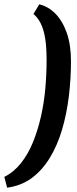

<svg xmlns="http://www.w3.org/2000/svg" viewBox="-85 -719 355 890"><path d="M97 -699Q139 -689 172 -655.5Q205 -622 224.5 -566.5Q244 -511 244 -436Q244 -353 234 -271.5Q224 -190 202.5 -117.5Q181 -45 146 12.5Q111 70 62.5 106Q14 142 -52 151L-65 101Q-21 79 12 37.5Q45 -4 67.5 -59Q90 -114 104.5 -177.5Q119 -241 125 -308Q131 -375 131 -441Q131 -502 124 -543.5Q117 -585 103 -612Q89 -639 70 -654Z"/></svg>

Font: Faustina Light
Style: Bold Italic
Weight: 700
Italic angle: -8°
Version: Version 1.200